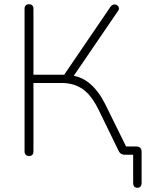

<svg xmlns="http://www.w3.org/2000/svg" viewBox="-20 -731 689 907"><path d="M629 156Q619 156 614 150Q609 144 609 134V-19L628 0H566Q560 0 553 -4Q546 -8 542 -15L447 -210Q413 -280 371.5 -309.5Q330 -339 271 -339H138V-16Q138 -6 133 0Q128 6 117 6Q107 6 101.5 0Q96 -6 96 -16V-689Q96 -700 101.5 -705.5Q107 -711 117 -711Q127 -711 132.5 -705.5Q138 -700 138 -689V-378H296L273 -363L502 -699Q507 -706 513.5 -708.5Q520 -711 526 -709.5Q532 -708 536.5 -703.5Q541 -699 542 -693Q543 -687 538 -680L319 -359L306 -376Q362 -372 404 -336.5Q446 -301 477 -239L584 -22L566 -39H624Q636 -39 642.5 -32.5Q649 -26 649 -14V134Q649 144 644 150Q639 156 629 156Z"/></svg>

Font: Nunito ExtraLight
Style: Regular
Weight: 200
Designer: Vernon Adams
Foundry: Vernon Adams
Version: Version 3.602;April 4, 2023;FontCreator 14.0.0.2856 64-bit